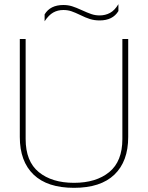

<svg xmlns="http://www.w3.org/2000/svg" viewBox="-20 -886 710 921"><path d="M373 -837Q399 -825 418 -818.5Q437 -812 458 -812Q485 -812 507.5 -824Q530 -836 548 -866V-833Q521 -788 458 -788Q433 -788 412 -794.5Q391 -801 365 -814Q340 -826 322.5 -832Q305 -838 284 -838Q257 -838 235.5 -826Q214 -814 194 -784V-817Q221 -862 284 -862Q306 -862 325.5 -856Q345 -850 373 -837ZM567 -219V-699H595V-229Q595 -112 529 -48.5Q463 15 335 15Q207 15 141 -48.5Q75 -112 75 -229V-699H103V-219Q103 -112 166 -60.5Q229 -9 335 -9Q441 -9 504 -60.5Q567 -112 567 -219Z"/></svg>

Font: Prompt Thin
Style: Regular
Weight: 100
Designer: Katatrad Team
Foundry: CadsonDemak
Version: Version 1.030